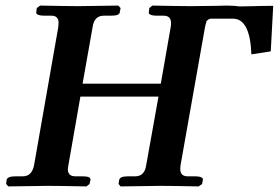

<svg xmlns="http://www.w3.org/2000/svg" viewBox="-20 -667 999 688"><path d="M503.9 -75.2 547.9 -320.8H268.1L225.1 -75.2Q223.1 -63 223.1 -61Q223.1 -35.2 250 -35.2H275.9Q305.7 -35.2 304.2 -22.9L300.8 -7.8L290 1Q189.9 -1 150.9 -1Q150.9 -1 9.8 1L2 -7.8L3.9 -22.9Q6.8 -35.2 36.1 -35.2H62Q94.2 -35.2 102.1 -75.2L189 -570.8Q189.9 -576.7 189.9 -585Q189.9 -610.8 164.1 -610.8H138.2Q125 -610.8 116.9 -614Q108.9 -617.2 109.9 -623L111.8 -638.2L124 -647Q223.1 -645 262.2 -645L403.8 -647L412.1 -638.2L409.2 -623Q408.2 -610.8 377.9 -610.8H352.1Q317.9 -610.8 312 -570.8L275.9 -367.2H556.2L591.8 -570.8Q592.8 -576.7 592.8 -585Q592.8 -610.8 565.9 -610.8H541Q527.8 -610.8 520 -614Q512.2 -617.2 513.2 -623L515.1 -638.2L525.9 -647Q626 -645 665 -645Q673.8 -645 705.8 -645.5Q737.8 -646 753.9 -646L792 -647Q796.9 -647 806.4 -646.5Q815.9 -646 819.8 -646Q835.9 -644 838.9 -644Q848.6 -644 866.7 -644.5Q884.8 -645 893.1 -645Q910.2 -646 959 -646L950.2 -482.9L880.9 -472.2Q876 -600.1 814.9 -600.1H734.9Q728 -600.1 717.8 -588.9H720.2Q718.3 -586.9 714.8 -570.8L627 -75.2Q626 -69.3 626 -61Q626 -35.2 652.8 -35.2H679.2Q692.4 -35.2 700.2 -32Q708 -28.8 707 -22.9L704.1 -7.8L691.9 1Q592.8 -1 554.2 -1L412.1 1L404.8 -7.8L407.2 -22.9Q410.2 -35.2 439 -35.2H464.8Q498 -35.2 503.9 -75.2Z"/></svg>

Font: Linux Libertine O
Style: Semibold Italic
Weight: 600
Italic angle: -11.5°
Designer: Philipp H. Poll
Foundry: Philipp H. Poll
Version: Version 5.1.2